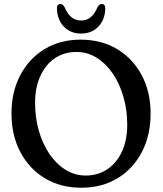

<svg xmlns="http://www.w3.org/2000/svg" viewBox="-20 -908 799 944"><path d="M376 -713Q478.5 -713 556 -666.5Q633.5 -620 677 -538Q720.5 -456 720.5 -350.5Q720.5 -243 677.5 -160.5Q634.5 -78 557.8 -31.5Q481 15 379.5 15Q277.5 15 200.2 -31.8Q123 -78.5 79.8 -160.8Q36.5 -243 36.5 -350.5Q36.5 -455.5 79.2 -537.5Q122 -619.5 198.5 -666.2Q275 -713 376 -713ZM605.5 -295.5Q605.5 -367 587 -431.5Q568.5 -496 534.8 -545.8Q501 -595.5 455.5 -624Q410 -652.5 356 -652.5Q295 -652.5 249.2 -621.2Q203.5 -590 178 -533.5Q152.5 -477 152.5 -402Q152.5 -329.5 171 -265Q189.5 -200.5 223.2 -151Q257 -101.5 302.2 -73.2Q347.5 -45 401.5 -45Q461.5 -45 507.5 -75.8Q553.5 -106.5 579.5 -162.8Q605.5 -219 605.5 -295.5ZM378.5 -807Q433 -807 459 -872Q468.5 -888.5 479.5 -888.5Q499.5 -888.5 497.5 -861.5Q494.5 -808 462 -775.5Q429.5 -743 378.5 -743Q328 -743 295.5 -775.5Q263 -808 260 -861.5Q258 -888.5 278 -888.5Q288.5 -888.5 298 -872Q324.5 -807 378.5 -807Z"/></svg>

Font: Fraunces 72pt S100
Style: Regular
Weight: 400
Version: Version 1.000; ttfautohint (v1.8.3)